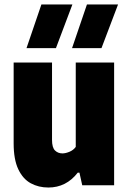

<svg xmlns="http://www.w3.org/2000/svg" viewBox="-20 -828 574 858"><path d="M196 10Q152.5 10 117.5 -9Q82.5 -28 61.8 -71.5Q41 -115 41 -187.5V-548.5H212.5V-203Q212.5 -168.5 225.8 -155.5Q239 -142.5 259 -142.5Q273 -142.5 290.5 -149.8Q308 -157 318.5 -171.5V-548.5H490V0H347.5L335 -56.5H327.5Q276 10 196 10ZM302 -613 368.5 -808H507.5L433.5 -613ZM98.5 -613 165 -808H303.5L230 -613Z"/></svg>

Font: Encode Sans Condensed Condensed ExtraBold
Style: Regular
Weight: 800
Width: 3
Designer: Multiple Designers
Foundry: Impallari Type
Version: Version 3.000; ttfautohint (v1.8.3) -l 8 -r 50 -G 200 -x 14 